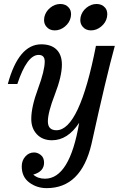

<svg xmlns="http://www.w3.org/2000/svg" viewBox="-20 -723 637 983"><path d="M219.2 240.2Q168.5 240.2 129.9 211.4Q91.3 182.6 91.3 128.9Q91.3 99.1 109.6 78.4Q127.9 57.6 154.3 57.6Q172.9 57.6 189.2 70.8Q205.6 84 205.6 109.9Q205.6 155.3 150.4 170.9Q173.3 191.9 210.4 191.9Q336.9 191.9 385.3 -94.2Q326.7 -4.9 246.1 -4.9Q197.8 -4.9 168.9 -35.4Q140.1 -65.9 140.1 -113.8Q140.1 -175.8 174.6 -268.8Q209 -361.8 209 -408.2Q209 -441.9 177.7 -441.9Q118.2 -441.9 68.8 -293H20Q75.2 -496.1 191.4 -496.1Q242.2 -496.1 269.5 -469.2Q296.9 -442.4 296.9 -392.1Q296.9 -332.5 261 -239.7Q225.1 -147 225.1 -101.6Q225.1 -56.2 269 -56.2Q386.7 -56.2 471.2 -488.3H567.9Q524.4 -331.1 448.2 15.1Q395 240.2 219.2 240.2ZM445.8 -567.4Q418 -567.4 402.3 -587.4Q391.1 -601.1 391.1 -620.6Q391.1 -627.9 392.6 -635.3Q398.9 -664.1 422.6 -683.3Q446.3 -702.6 474.6 -702.6Q502.4 -702.6 518.6 -683.1Q529.3 -670.4 529.3 -649.4Q529.3 -642.6 527.8 -635.3Q522 -606.9 498 -587.2Q474.1 -567.4 445.8 -567.4ZM260.3 -567.4Q232.4 -567.4 216.8 -587.4Q205.6 -601.1 205.6 -620.6Q205.6 -627.9 207 -635.3Q213.4 -664.1 237.1 -683.3Q260.7 -702.6 289.1 -702.6Q316.9 -702.6 333 -683.1Q343.8 -670.4 343.8 -649.4Q343.8 -642.6 342.3 -635.3Q336.4 -606.9 312.5 -587.2Q288.6 -567.4 260.3 -567.4Z"/></svg>

Font: Munson
Style: Italic
Weight: 400
Italic angle: -12°
Designer: Paul James MIller
Foundry: High-Logic / Made with FontCreator
Version: Version 2.10;May 5, 2019;FontCreator 11.5.0.2430 64-bit